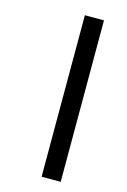

<svg xmlns="http://www.w3.org/2000/svg" viewBox="-113 -716 551 835"><g transform="rotate(15 162.5 -298.5)"><path d="M162 -662V65H248V-662Z"/></g></svg>

Font: Noto Serif Sinhala Condensed Black
Style: Regular
Weight: 900
Width: 3
Designer: Jelle Bosma - Monotype Design Team
Foundry: Monotype Imaging Inc.
Version: Version 2.007